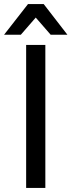

<svg xmlns="http://www.w3.org/2000/svg" viewBox="-20 -920 350 940"><path d="M108 -700H202V0H108ZM117 -900H194L310 -750H228L155 -834L82 -750H0Z"/></svg>

Font: Golos UI VF
Style: Regular
Weight: 400
Designer: A.Korolkova, Vitaly Kuzmin
Foundry: ParaType Ltd
Version: Version 2.000